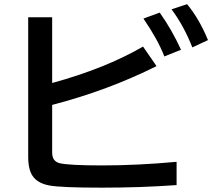

<svg xmlns="http://www.w3.org/2000/svg" viewBox="-20 -886 1010 911"><path d="M113.8 -804.2H227.5V-492.2Q479 -561 658.7 -665L722.7 -572.3Q492.2 -457 227.5 -388.2V-162.1Q227.5 -119.6 264.6 -111.3Q309.6 -101.1 467.3 -101.1Q630.9 -101.1 817.9 -118.2V-7.8Q647.9 4.4 463.4 4.4Q270.5 4.4 214.4 -5.9Q147.5 -18.1 126.5 -65.9Q113.8 -95.2 113.8 -140.1ZM759.8 -618.2Q729.5 -697.3 660.6 -797.9L737.8 -826.2Q794.9 -746.1 838.9 -649.9ZM892.6 -661.1Q852.5 -763.2 793.9 -841.8L867.7 -866.2Q925.8 -795.9 966.8 -695.8Z"/></svg>

Font: BIZ UDPGothic
Style: Bold
Weight: 700
Designer: TypeBank Co., Ltd.
Foundry: Morisawa Inc.
Version: Version 1.051